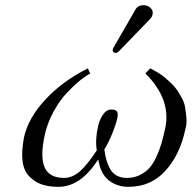

<svg xmlns="http://www.w3.org/2000/svg" viewBox="-20 -704 735 736"><path d="M530.3 -684.1Q545.9 -684.1 556.9 -673.8Q567.9 -663.6 564.9 -648.9Q562.5 -638.2 555.2 -630.9L437 -508.8Q429.2 -501 423.3 -501Q417.5 -501 414.3 -504.9Q411.1 -508.8 412.1 -514.2Q413.1 -518.1 416.5 -523.9L499 -667Q508.3 -684.1 530.3 -684.1ZM689.9 -206.1Q669.9 -111.3 614.3 -49.6Q558.6 12.2 472.2 12.2Q428.7 12.2 397 -12.7Q365.2 -37.6 356.9 -92.8Q319.8 -37.1 282.7 -12.5Q245.6 12.2 202.6 12.2Q167 12.2 139.9 2.9Q112.8 -6.3 91.8 -28.3Q70.8 -50.3 66.4 -86.7Q62 -123 71.8 -176.8Q87.9 -251.5 154.3 -322.8Q220.7 -394 316.9 -441.9L325.7 -421.9Q309.6 -414.1 286.9 -395.8Q264.2 -377.4 236.3 -348.1Q208.5 -318.8 184.8 -275.1Q161.1 -231.4 150.9 -184.1Q133.3 -100.6 151.6 -61.3Q169.9 -22 225.6 -22Q257.3 -22 286.1 -47.1Q314.9 -72.3 351.1 -127.9Q344.2 -166.5 355.5 -217.8Q360.8 -244.1 374.5 -264.2Q388.2 -284.2 406.2 -284.2Q425.3 -284.2 429.4 -274.7Q433.6 -265.1 428.7 -247.1Q424.3 -227.1 410.2 -191.9Q396 -156.7 379.9 -130.9Q387.7 -75.2 407.2 -48.6Q426.8 -22 466.8 -22Q494.1 -22 516.1 -33Q538.1 -43.9 553 -60.5Q567.9 -77.1 579.8 -103.5Q591.8 -129.9 598.9 -154.5Q606 -179.2 613.3 -211.9Q637.2 -323.2 537.1 -422.9L556.2 -441.9Q563.5 -438 570.8 -434.1Q578.1 -430.2 590.6 -422.4Q603 -414.6 613 -406Q623 -397.5 636.2 -385Q649.4 -372.6 658.2 -359.4Q667 -346.2 676.8 -328.9Q686.5 -311.5 689.5 -293.2Q692.4 -274.9 694.6 -252.2Q696.8 -229.5 689.9 -206.1Z"/></svg>

Font: Linux Biolinum O
Style: Italic
Weight: 400
Italic angle: -12°
Designer: Philipp H. Poll
Foundry: Philipp H. Poll
Version: Version 1.1.3